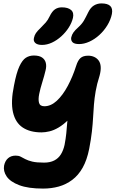

<svg xmlns="http://www.w3.org/2000/svg" viewBox="-20 -843 677 1124"><path d="M232 261Q145 261 92.5 241Q40 221 19 190Q-2 159 4 126Q10 98 27.5 83Q45 68 72 68Q89 68 100.5 74Q112 80 128 88.5Q144 97 169 103Q194 109 238 109Q273 109 297.5 96.5Q322 84 336.5 60.5Q351 37 358 5Q365 -32 368 -61.5Q371 -91 373 -119.5Q375 -148 378.5 -180Q382 -212 390 -252L441 -218Q411 -172 381 -142.5Q351 -113 323 -96.5Q295 -80 269.5 -74Q244 -68 223 -68Q156 -68 113 -96.5Q70 -125 56 -186Q42 -247 62 -343Q76 -417 93.5 -454.5Q111 -492 131.5 -505Q152 -518 178 -518Q209 -518 226 -506.5Q243 -495 248 -475.5Q253 -456 247 -432Q239 -398 227.5 -361.5Q216 -325 209.5 -293Q203 -261 208.5 -241Q214 -221 240 -221Q278 -221 313 -253.5Q348 -286 377 -340.5Q406 -395 426 -458Q436 -490 451.5 -503.5Q467 -517 496 -517Q516 -517 532 -509.5Q548 -502 558 -488Q568 -474 569.5 -452Q571 -430 563 -400Q547 -350 540 -309Q533 -268 530 -231Q527 -194 525 -156Q523 -118 518 -73Q513 -28 502 29Q489 94 464 138.5Q439 183 403 210Q367 237 324 249Q281 261 232 261ZM443 -585Q415 -585 404.5 -596Q394 -607 397 -624Q401 -641 410.5 -654Q420 -667 438 -683Q460 -703 471.5 -723Q483 -743 496 -770Q510 -799 530 -811Q550 -823 574 -823Q610 -823 625.5 -808Q641 -793 635 -761Q628 -727 608.5 -695Q589 -663 561.5 -638Q534 -613 503 -599Q472 -585 443 -585ZM226 -580Q199 -580 186.5 -591.5Q174 -603 179 -622Q182 -637 190.5 -649.5Q199 -662 217 -679Q236 -698 248 -711.5Q260 -725 271 -748Q285 -777 302 -788.5Q319 -800 342 -800Q378 -800 396 -784.5Q414 -769 407 -738Q400 -709 382 -681Q364 -653 338.5 -630Q313 -607 284 -593.5Q255 -580 226 -580Z"/></svg>

Font: Shantell Sans
Style: Bold Italic
Weight: 700
Italic angle: -11°
Designer: Stephen Nixon, Anya Danilova, Shantell Martin
Foundry: Arrow Type
Version: Version 1.011;[c5ecc13dd]